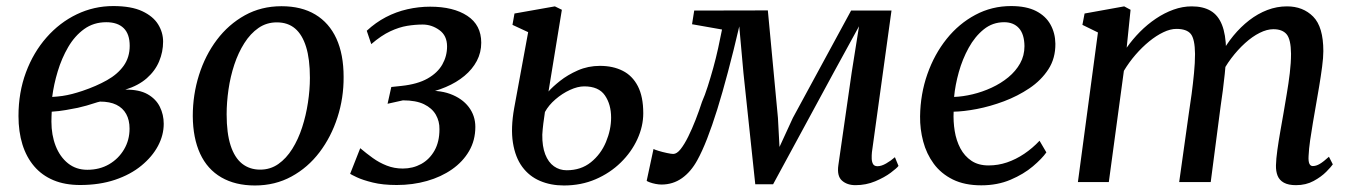

<svg xmlns="http://www.w3.org/2000/svg" viewBox="-20 -586 4360 618"><path d="M238 9.5Q189 9.5 152 -6Q115 -21.5 90 -50.8Q65 -80 52.2 -121Q39.5 -162 39.5 -212.5Q39.5 -288.5 63.5 -353Q87.5 -417.5 129.8 -465.5Q172 -513.5 227.2 -540Q282.5 -566.5 344.5 -566.5Q402.5 -566.5 437.8 -550Q473 -533.5 489 -507.5Q505 -481.5 505 -452Q505 -419 492.2 -388.5Q479.5 -358 452.5 -334.2Q425.5 -310.5 383.5 -297.5Q428 -298 455 -282.8Q482 -267.5 494.5 -242.2Q507 -217 507 -187.5Q507 -151 488.5 -116.2Q470 -81.5 435 -52.8Q400 -24 350 -7.2Q300 9.5 238 9.5ZM261 -39.5Q300.5 -39.5 331 -57.2Q361.5 -75 379.2 -105Q397 -135 397 -172Q397 -199.5 386.2 -219Q375.5 -238.5 354.5 -248.8Q333.5 -259 302 -259Q294.5 -257.5 283.5 -253.8Q272.5 -250 258.8 -246.2Q245 -242.5 230.5 -239Q213 -235.5 191.8 -231.8Q170.5 -228 146.5 -226.5Q146 -218.5 145.8 -210.5Q145.5 -202.5 145.5 -194.5Q145.5 -151.5 159.2 -116.2Q173 -81 199 -60.2Q225 -39.5 261 -39.5ZM148 -274Q165.5 -275 181 -277.2Q196.5 -279.5 212 -283.5Q227.5 -287.5 245.5 -293.5Q290 -308.5 324.2 -327.8Q358.5 -347 378 -374.2Q397.5 -401.5 397.5 -438.5Q397.5 -476.5 378 -495.5Q358.5 -514.5 322 -514.5Q281.5 -514.5 251 -492.5Q220.5 -470.5 199.5 -434.5Q178.5 -398.5 165.8 -356.2Q153 -314 148 -274Z M886 -566Q950.5 -566 995 -539.2Q1039.5 -512.5 1062.8 -461.8Q1086 -411 1086 -338.5Q1086.5 -271 1066.2 -208.2Q1046 -145.5 1008.5 -96Q971 -46.5 918.2 -17.8Q865.5 11 800.5 11Q737.5 11 692.5 -15Q647.5 -41 624.2 -91.2Q601 -141.5 600.5 -212.5Q600.5 -281 620.5 -344.5Q640.5 -408 678 -457.8Q715.5 -507.5 768.2 -536.8Q821 -566 886 -566ZM871 -514Q838 -514 812 -496Q786 -478 766.5 -447.2Q747 -416.5 734.2 -378Q721.5 -339.5 715.5 -298Q709.5 -256.5 709.5 -218Q709.5 -157.5 722.2 -118Q735 -78.5 759.2 -59.2Q783.5 -40 817.5 -40Q850 -40 875.8 -58Q901.5 -76 920.8 -106.8Q940 -137.5 952.5 -176Q965 -214.5 971.2 -255.8Q977.5 -297 977.5 -335.5Q977.5 -396 965.2 -435.2Q953 -474.5 929.8 -494.2Q906.5 -514 871 -514Z M1257 9.5Q1212 9.5 1179.8 1.5Q1147.5 -6.5 1129 -15.2Q1110.5 -24 1107 -26.5L1139.5 -109Q1159 -92.5 1179.8 -77.5Q1200.5 -62.5 1224.8 -53Q1249 -43.5 1276.5 -43.5Q1309 -43.5 1335.8 -58.2Q1362.5 -73 1378.5 -101.2Q1394.5 -129.5 1394.5 -170Q1395 -195.5 1382.8 -216.8Q1370.5 -238 1344.8 -250.5Q1319 -263 1277 -263L1227.5 -252L1239.5 -306L1272.5 -309.5Q1324 -315 1356.2 -333.2Q1388.5 -351.5 1403.8 -378.5Q1419 -405.5 1419 -436.5Q1419 -471.5 1394.2 -489.2Q1369.5 -507 1340.5 -507Q1316.5 -507 1290.5 -502.8Q1264.5 -498.5 1236 -485.2Q1207.5 -472 1175 -444L1160.5 -487Q1189 -513.5 1222 -530.8Q1255 -548 1291.2 -556.2Q1327.5 -564.5 1364.5 -564.5Q1439.5 -564.5 1484.2 -535Q1529 -505.5 1529 -448.5Q1529 -417 1514.8 -390Q1500.5 -363 1475 -341.8Q1449.5 -320.5 1414.8 -305.8Q1380 -291 1340 -283.5L1335.5 -292Q1389.5 -298 1428.5 -283.8Q1467.5 -269.5 1488.8 -241.5Q1510 -213.5 1510 -177.5Q1510 -134.5 1490 -100Q1470 -65.5 1435 -41Q1400 -16.5 1354.2 -3.5Q1308.5 9.5 1257 9.5Z M1795 11Q1752.5 11 1718 -3.8Q1683.5 -18.5 1661 -49Q1638.5 -79.5 1631 -126.5Q1623.5 -173.5 1635 -238L1680 -482.5L1629.5 -506L1636 -542.5L1766 -565.5L1788.5 -554.5L1745.5 -291.5Q1758 -306 1782.5 -325.5Q1807 -345 1840 -359.5Q1873 -374 1911 -374Q1953 -374 1984.2 -358.2Q2015.5 -342.5 2033 -308.8Q2050.5 -275 2050.5 -221.5Q2050.5 -179.5 2031.5 -138Q2012.5 -96.5 1978 -62.8Q1943.5 -29 1897 -9Q1850.5 11 1795 11ZM1804 -38Q1850 -38 1882 -63.8Q1914 -89.5 1930.5 -129Q1947 -168.5 1947 -207.5Q1947 -250 1927 -279Q1907 -308 1860.5 -308Q1839.5 -308 1814.5 -296.5Q1789.5 -285 1767.8 -266.2Q1746 -247.5 1734 -225.5Q1731 -206.5 1728.8 -188.2Q1726.5 -170 1725.5 -152.5Q1725 -115 1735 -89.2Q1745 -63.5 1763 -50.8Q1781 -38 1804 -38Z M2733.5 10Q2706.5 10 2690 -4.8Q2673.5 -19.5 2678.5 -54.5L2721.5 -353.5L2745 -501.5L2665 -355.5L2468.5 7H2411L2373 -351L2359.5 -501Q2341 -421.5 2323.2 -354.8Q2305.5 -288 2288.8 -234.2Q2272 -180.5 2256 -139.5Q2240 -98.5 2224.5 -70.5Q2204 -33 2175 -12.5Q2146 8 2109 8Q2100.5 8 2090.2 6Q2080 4 2071.8 1Q2063.5 -2 2061.5 -4L2083.5 -106.5Q2086.5 -104.5 2099.5 -100.5Q2112.5 -96.5 2126.8 -93.5Q2141 -90.5 2147 -90.5Q2158.5 -90.5 2170.8 -106Q2183 -121.5 2195.2 -146.2Q2207.5 -171 2219 -200.5Q2230.5 -230 2239.5 -258Q2249 -279.5 2258 -307.8Q2267 -336 2275.8 -367.5Q2284.5 -399 2291.5 -430.8Q2298.5 -462.5 2304 -491L2207.5 -508L2214.5 -552L2451.5 -552.5L2484 -206.5L2489 -113L2532 -206.5L2719.5 -552H2849.5L2786.5 -96Q2785.5 -86.5 2785.8 -76Q2786 -65.5 2790 -58.2Q2794 -51 2804.5 -51Q2817 -51 2832.2 -59.8Q2847.5 -68.5 2860.5 -80L2872 -52Q2867 -45 2847 -30Q2827 -15 2797.2 -2.5Q2767.5 10 2733.5 10Z M3348 -95.5Q3334 -75.5 3304.5 -50.5Q3275 -25.5 3232.8 -7.5Q3190.5 10.5 3138.5 10.5Q3085 10.5 3047 -8.2Q3009 -27 2985.5 -59Q2962 -91 2951.5 -130.8Q2941 -170.5 2941.5 -211.5Q2942.5 -283.5 2965 -347.5Q2987.5 -411.5 3027 -460.8Q3066.5 -510 3119.5 -538.2Q3172.5 -566.5 3234.5 -566.5Q3283.5 -566.5 3314.8 -550.5Q3346 -534.5 3361.2 -507Q3376.5 -479.5 3377 -445.5Q3377.5 -398.5 3354.5 -363Q3331.5 -327.5 3293.5 -302Q3255.5 -276.5 3211.5 -260Q3167.5 -243.5 3124.5 -235.2Q3081.5 -227 3049.5 -226.5Q3048 -195 3053 -164.2Q3058 -133.5 3071.2 -108.5Q3084.5 -83.5 3106.8 -68.5Q3129 -53.5 3162 -53.5Q3192.5 -53.5 3221.2 -63.2Q3250 -73 3276.8 -91Q3303.5 -109 3326 -133ZM3212 -514.5Q3175 -514.5 3146.5 -491.5Q3118 -468.5 3098 -432.2Q3078 -396 3066.2 -354Q3054.5 -312 3051 -274Q3079 -275 3110.5 -282.5Q3142 -290 3171.8 -303.8Q3201.5 -317.5 3225.5 -337.2Q3249.5 -357 3263.5 -382Q3277.5 -407 3277.5 -437.5Q3277 -476 3259.8 -495.2Q3242.5 -514.5 3212 -514.5Z M3619 -554.5 3606.5 -432.5Q3625.5 -459.5 3649.2 -483.5Q3673 -507.5 3700.5 -526Q3728 -544.5 3757.2 -555Q3786.5 -565.5 3816 -565.5Q3852.5 -565.5 3876.8 -551.2Q3901 -537 3913.2 -506.2Q3925.5 -475.5 3926.5 -425.5Q3926.5 -420.5 3926.2 -414.5Q3926 -408.5 3925.5 -402.5Q3925 -396.5 3924.5 -389.5L3909 -409Q3926.5 -442.5 3950 -471Q3973.5 -499.5 4001 -520.8Q4028.5 -542 4059.2 -553.8Q4090 -565.5 4122.5 -565.5Q4174 -565.5 4206.8 -532.5Q4239.5 -499.5 4239.5 -421.5Q4239.5 -401 4235.5 -370.8Q4231.5 -340.5 4226 -307.5Q4220.5 -274.5 4215.5 -246.5Q4211 -220.5 4206 -191.5Q4201 -162.5 4197 -134.5Q4193 -106.5 4192 -84Q4191 -67 4194.5 -59.2Q4198 -51.5 4205.5 -51.5Q4216.5 -51.5 4228.2 -58.5Q4240 -65.5 4257.5 -81.5L4270 -57Q4265 -49.5 4249 -33.2Q4233 -17 4208.2 -3.5Q4183.5 10 4151.5 10Q4127 10 4112.5 2Q4098 -6 4092.2 -20.5Q4086.5 -35 4087 -54Q4087.5 -74.5 4091.5 -103.2Q4095.5 -132 4101 -163.2Q4106.5 -194.5 4111.5 -223Q4116 -251 4121.8 -284Q4127.5 -317 4131.5 -350.5Q4135.5 -384 4135.5 -413Q4135 -459.5 4121.2 -475.8Q4107.5 -492 4078.5 -492Q4058 -492 4034.5 -480.2Q4011 -468.5 3987.5 -447.2Q3964 -426 3943 -398.2Q3922 -370.5 3907 -338L3926 -398Q3925 -375 3922.2 -348.2Q3919.5 -321.5 3916 -295Q3912.5 -268.5 3909 -245L3877 0H3775.5L3806.5 -221Q3811 -249.5 3815.5 -283.2Q3820 -317 3823.2 -350.5Q3826.5 -384 3826.5 -412.5Q3826 -460.5 3812.8 -476.8Q3799.5 -493 3766.5 -493Q3747 -493 3724.5 -482.2Q3702 -471.5 3679 -452.8Q3656 -434 3635 -409.8Q3614 -385.5 3597.5 -358L3549 0H3449.5L3514 -481.5L3464 -506L3471 -542.5L3598.5 -565.5Z"/></svg>

Font: Merriweather 24pt
Style: Italic
Weight: 400
Italic angle: -7.8°
Designer: Eben Sorkin
Foundry: Eben Sorkin
Version: Version 2.101